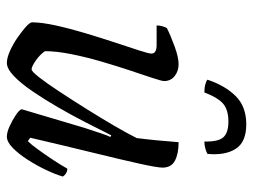

<svg xmlns="http://www.w3.org/2000/svg" viewBox="-109 -628 737 559"><g transform="rotate(90 259.5 -348.5)"><path d="M163 0Q149 0 129.5 -8.5Q110 -17 91 -30Q72 -43 59 -54.5Q46 -66 45 -73Q45 -101 54 -142Q63 -183 76.5 -228Q90 -273 103.5 -314Q117 -355 126.5 -384Q136 -413 136 -421Q136 -436 111 -436H54Q54 -444 56.5 -453Q59 -462 62 -466Q84 -477 115.5 -488.5Q147 -500 167 -500Q187 -500 201.5 -488.5Q216 -477 216 -458Q216 -451 207 -424Q198 -397 185 -358Q172 -319 159 -274.5Q146 -230 137.5 -187Q129 -144 129 -111Q139 -96 156.5 -84Q174 -72 182 -72Q188 -72 205.5 -94.5Q223 -117 247 -153.5Q271 -190 297 -231.5Q323 -273 345.5 -311.5Q368 -350 382 -378Q385 -401 388.5 -436.5Q392 -472 394 -500Q427 -500 447.5 -489.5Q468 -479 468 -453Q468 -438 456.5 -386Q445 -334 425 -252.5Q405 -171 381 -68L391 -61Q400 -70 415 -90.5Q430 -111 445.5 -134.5Q461 -158 471 -176Q479 -176 485 -172Q491 -168 494 -163Q488 -142 475 -114.5Q462 -87 445 -60.5Q428 -34 410.5 -17Q393 0 378 0Q365 0 347.5 -8Q330 -16 315 -26Q300 -36 298 -43L352 -225Q361 -252 368 -273.5Q375 -295 379 -301L374 -304Q357 -270 336 -229Q315 -188 291.5 -147.5Q268 -107 245 -73.5Q222 -40 201 -20Q180 0 163 0ZM249 -575Q235 -575 225 -578Q215 -581 212 -584Q229 -635 259.5 -666Q290 -697 342 -697Q394 -697 413.5 -666Q433 -635 428 -584Q423 -581 413 -578Q403 -575 392 -575Q393 -616 379.5 -630.5Q366 -645 334 -645Q301 -645 283 -630.5Q265 -616 249 -575Z"/></g></svg>

Font: Texturina 72pt 72pt Regular
Style: Italic
Weight: 400
Italic angle: -11°
Designer: Guillermo Torres Carreño
Foundry: Omnibus-Type
Version: Version 1.002; ttfautohint (v1.8.3)